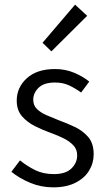

<svg xmlns="http://www.w3.org/2000/svg" viewBox="-20 -794 456 826"><path d="M209 12Q157 12 110 -7.5Q63 -27 29 -55L66 -104Q97 -79 131.5 -62Q166 -45 212 -45Q262 -45 287 -69Q312 -93 312 -126Q312 -152 295 -169.5Q278 -187 252.5 -199.5Q227 -212 199 -222Q165 -234 131 -251Q97 -268 74.5 -294Q52 -320 52 -361Q52 -418 95.5 -457.5Q139 -497 217 -497Q261 -497 299 -481Q337 -465 364 -443L329 -396Q304 -414 277.5 -426.5Q251 -439 217 -439Q169 -439 146 -416.5Q123 -394 123 -365Q123 -341 138.5 -325.5Q154 -310 179 -299Q204 -288 232 -277Q268 -264 302.5 -247.5Q337 -231 360 -204Q383 -177 383 -130Q383 -92 363 -59.5Q343 -27 304 -7.5Q265 12 209 12ZM201 -573 163 -610 303 -774 355 -726Z"/></svg>

Font: Assistant ExtraLight
Style: Regular
Weight: 400
Version: Version 3.000